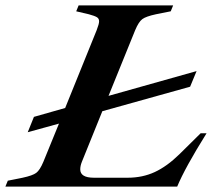

<svg xmlns="http://www.w3.org/2000/svg" viewBox="-80 -693 802 713"><path d="M687 -198Q607 -70 578 0H-60L-51 -22L4 -33Q41 -41 54.5 -51Q68 -61 81 -92L139 -234L23 -202L46 -259L162 -292L279 -581Q288 -604 288 -614Q288 -624 280 -629Q272 -634 250 -640L203 -651L212 -673H563L554 -651L499 -640Q462 -632 448.5 -622Q435 -612 422 -581L323 -337L650 -429L626 -371L300 -280L224 -92Q218 -77 218 -64Q218 -33 269 -33H394Q449 -33 494.5 -54Q540 -75 586 -120L665 -198Z"/></svg>

Font: Ibarra Real Nova
Style: Bold Italic
Weight: 700
Italic angle: -22°
Designer: Jose Maria Ribagorda & Octavio Pardo
Foundry: Octavio Pardo
Version: Version 1.014